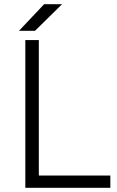

<svg xmlns="http://www.w3.org/2000/svg" viewBox="-20 -890 553 910"><path d="M100 -700H164V-58H503V0H100ZM189 -870H274L146 -744H70Z"/></svg>

Font: Oak Sans Light
Style: Regular
Weight: 400
Designer: Erik Kennedy, Walven
Foundry: Erik Kennedy, Walven
Version: Version 1.100;Glyphs 3.1.2 (3151)